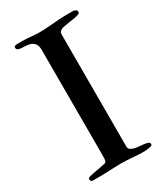

<svg xmlns="http://www.w3.org/2000/svg" viewBox="-177 -780 745 860"><g transform="rotate(-30 195.0 -349.5)"><path d="M138.2 -70.8V-621.1Q138.2 -641.6 130.9 -652.1Q123.5 -662.6 112.5 -667.2Q101.6 -671.9 88.9 -672.4Q76.2 -672.9 65.2 -673.6Q54.2 -674.3 46.9 -677.2Q39.6 -680.2 39.6 -689.5Q39.6 -695.8 45.7 -697.5Q51.8 -699.2 57.1 -699.2H84.5Q96.7 -699.2 106.7 -698.5Q116.7 -697.8 125.7 -696.8Q134.8 -695.8 144.3 -695.1Q153.8 -694.3 165.5 -694.3Q189.5 -694.3 207.5 -695.6Q225.6 -696.8 242.2 -698.2Q258.8 -699.7 275.4 -700.9Q292 -702.1 312.5 -702.1H345.2Q352.1 -702.1 356.4 -699.5Q360.8 -696.8 363.3 -696.3Q365.2 -690.9 365.7 -690.4Q366.2 -689.9 366.2 -686Q366.2 -680.7 357.7 -677.2Q349.1 -673.8 338.1 -671.6Q327.1 -669.4 315.9 -668.2Q304.7 -667 299.8 -665.5Q292 -664.1 283.2 -662.8Q274.4 -661.6 267.1 -658.9Q259.8 -656.2 254.9 -651.1Q250 -646 250 -636.7V-56.6Q250 -46.4 257.6 -40.8Q265.1 -35.2 276.4 -32.5Q287.6 -29.8 301 -28.8Q314.5 -27.8 325.7 -26.4Q336.9 -24.9 344.5 -21.7Q352.1 -18.6 352.1 -11.7Q352.1 -6.3 349.1 -4.9Q346.2 -3.4 343.8 -2.4Q336.9 -0.5 327.1 1Q317.4 2.4 310.1 2.4Q292.5 2.4 277.8 1.5Q263.2 0.5 249.5 -0.5Q235.8 -1.5 222.2 -2.4Q208.5 -3.4 192.4 -3.4Q184.6 -3.4 170.7 -2.9Q156.7 -2.4 140.9 -1.7Q125 -1 109.4 -0.5Q93.8 0 82.5 0H43.9Q41.5 0 37.1 -2.4Q32.7 -4.9 32.7 -10.3Q32.7 -20 41 -22Q51.8 -24.9 60.3 -26.6Q68.8 -28.3 78.1 -30Q87.4 -31.7 98.6 -33.7Q109.9 -35.6 126.5 -39.1Q134.8 -41.5 136.5 -49.8Q138.2 -58.1 138.2 -70.8Z"/></g></svg>

Font: IM FELL French Canon
Style: Regular
Weight: 400
Designer: Igino Marini
Foundry: Igino Marini,
Version: 3.00